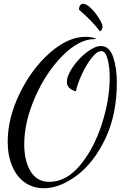

<svg xmlns="http://www.w3.org/2000/svg" viewBox="-20 -915 663 1022"><path d="M21 -161Q21 -286 84.5 -417Q148 -548 245 -633.5Q342 -719 435 -719Q473 -719 495 -707H484Q401 -707 313 -618.5Q225 -530 167 -398Q109 -266 109 -147Q109 -60 142.5 -3.5Q176 53 243 53Q332 53 405.5 -34.5Q479 -122 521.5 -253Q564 -384 564 -505Q564 -556 553 -599.5Q542 -643 519 -643Q496 -643 467.5 -606.5Q439 -570 415.5 -519Q392 -468 384 -429Q360 -435 348 -448Q336 -461 336 -478Q336 -512 367.5 -558Q399 -604 442 -637Q485 -670 517 -670Q563 -670 582.5 -611Q602 -552 602 -477Q602 -306 541 -177.5Q480 -49 389 19Q298 87 213 87Q156 87 112.5 56.5Q69 26 45 -30.5Q21 -87 21 -161ZM400 -864Q403 -895 422 -895Q440 -895 464.5 -871Q489 -847 507.5 -816.5Q526 -786 526 -774Q526 -768 522.5 -759.5Q519 -751 512 -748Q474 -800 400 -864Z"/></svg>

Font: Dancing Script
Style: Regular
Weight: 400
Designer: Pablo Impallari
Foundry: Pablo Impallari
Version: Version 2.000